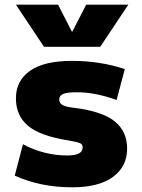

<svg xmlns="http://www.w3.org/2000/svg" viewBox="-20 -790 606 820"><path d="M289 -655 348 -770H528L408 -590H168L48 -770H228L287 -655ZM478 -363Q387 -396 308 -396Q265 -396 249 -388.5Q233 -381 233 -365Q233 -350 246 -342Q259 -334 293 -330Q416 -315 469.5 -272Q523 -229 523 -155Q523 -79 462.5 -34.5Q402 10 288 10Q153 10 43 -40L78 -174Q168 -126 268 -126Q333 -126 333 -160Q333 -173 323 -178Q313 -183 273 -190Q152 -209 100 -252.5Q48 -296 48 -370Q48 -445 108 -487.5Q168 -530 288 -530Q407 -530 513 -495Z"/></svg>

Font: Mplus 1p Black
Style: Regular
Weight: 900
Version: Version 1.061